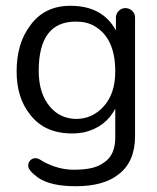

<svg xmlns="http://www.w3.org/2000/svg" viewBox="-20 -465 548 669"><path d="M243.7 -389.7Q114.9 -389.7 114.9 -218.4Q114.9 -137.9 155.2 -92Q189.7 -51.7 244.8 -50.6Q301.1 -50.6 340.2 -93.1Q381.6 -137.9 381.6 -216.1Q381.6 -333.3 308 -374.7Q282.8 -389.7 243.7 -389.7ZM225.3 -444.8Q337.9 -444.8 383.9 -358.6V-406.9Q386.2 -420.7 395.4 -428.7Q404.6 -436.8 417.2 -436.8Q429.9 -436.8 440.2 -427.6Q450.6 -418.4 450.6 -403.4V9.2Q450.6 98.9 393.1 142.5Q341.4 183.9 243.7 183.9Q156.3 183.9 112.6 154Q78.2 128.7 78.2 112.6Q78.2 101.1 85.6 93.7Q93.1 86.2 102.9 86.2Q112.6 86.2 121.8 92.5Q131 98.9 143.7 104.6Q156.3 110.3 169 114.9Q202.3 126.4 237.4 126.4Q272.4 126.4 298.3 120.7Q324.1 114.9 342.5 101.1Q381.6 75.9 381.6 13.8V-86.2Q348.3 -23 275.9 -4.6Q252.9 0 231 0Q135.6 0 85.1 -65.5Q37.9 -124.1 37.9 -216.1Q37.9 -313.8 85.1 -375.9Q134.5 -444.8 225.3 -444.8Z"/></svg>

Font: Mallanna
Style: Regular
Weight: 400
Designer: Purushoth Kumar Guthula
Foundry: Andhrapradesh Society for Knowledge Networks
Version: Version 1.0.4; ttfautohint (vUNKNOWN) -l 7 -r 28 -G 50 -x 13